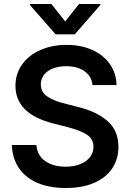

<svg xmlns="http://www.w3.org/2000/svg" viewBox="-20 -945 662 976"><path d="M316.4 -608.4Q277.3 -608.4 248 -596.7Q218.8 -585 203.1 -564Q187.5 -543 187.5 -516.6Q187.5 -476.1 221.2 -453.9Q254.9 -431.6 308.6 -418.9L375 -401.4Q466.3 -380.4 524.2 -331.8Q582 -283.2 582 -198.2Q582 -136.2 550.3 -88.9Q518.6 -41.5 458.3 -15.4Q397.9 10.7 314.5 10.7Q231.9 10.7 171.4 -14.9Q110.8 -40.5 76.9 -89.6Q43 -138.7 40 -208H165Q169.4 -154.3 210.2 -126Q251 -97.7 313.5 -97.7Q355 -97.7 387.2 -110.4Q419.4 -123 437.3 -146.2Q455.1 -169.4 455.1 -199.2Q455.1 -237.8 423.1 -259.5Q391.1 -281.2 327.1 -297.9L247.1 -318.4Q58.6 -367.7 58.6 -508.8Q58.6 -570.3 92.3 -617.4Q126 -664.6 185.3 -690.7Q244.6 -716.8 318.4 -716.8Q392.6 -716.8 450 -690.7Q507.3 -664.6 539.3 -618.2Q571.3 -571.8 572.3 -512.7H450.2Q445.8 -557.6 409.9 -583Q374 -608.4 316.4 -608.4ZM311.5 -835.9 381.8 -924.8H490.2V-919.9L360.4 -770.5H262.7L131.8 -919.9V-924.8H241.2Z"/></svg>

Font: WEMIX Pretendard SemiBold
Style: Regular
Weight: 600
Designer: Base glyphs from Inter by Rasmus Andersson; Hangeul glyphs from Noto Sans CJK(Source Han Sans) by Jang Soo-young and Kan
Foundry: Kil Hyung-jin
Version: Version 1.000